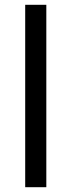

<svg xmlns="http://www.w3.org/2000/svg" viewBox="-20 -780 298 800"><path d="M173 0H85V-760H173Z"/></svg>

Font: Noto Sans Grantha
Style: Regular
Weight: 400
Designer: Monotype Design Team
Foundry: Monotype Imaging Inc.
Version: Version 2.003; ttfautohint (v1.8.4.7-5d5b)